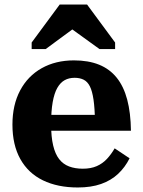

<svg xmlns="http://www.w3.org/2000/svg" viewBox="-20 -817 631 849"><path d="M206 -267Q206 -212 215 -174Q224 -136 241.5 -113.5Q259 -91 285.5 -81Q312 -71 346 -71Q382 -71 408 -82.5Q434 -94 453 -114.5Q472 -135 487 -161L553 -117Q533 -77 502 -48Q471 -19 427 -3.5Q383 12 324 12Q235 12 170 -19.5Q105 -51 70 -113.5Q35 -176 35 -266Q35 -353 69 -417Q103 -481 164.5 -515.5Q226 -550 307 -550Q371 -550 418 -531Q465 -512 496 -473.5Q527 -435 542.5 -376.5Q558 -318 559 -239H163V-309H420L400 -281Q399 -339 393.5 -376.5Q388 -414 377.5 -435Q367 -456 350 -464.5Q333 -473 310 -473Q285 -473 266 -462.5Q247 -452 233.5 -428.5Q220 -405 213 -365.5Q206 -326 206 -267ZM365 -797H244L120 -629V-600H182L342 -718L258 -717L420 -600H489V-629Z"/></svg>

Font: Roboto Serif SemiCondensed
Style: Bold
Weight: 700
Width: 4
Designer: Greg Gazdowicz
Foundry: Commercial Type
Version: Version 1.007